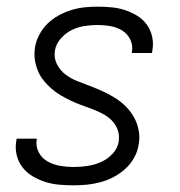

<svg xmlns="http://www.w3.org/2000/svg" viewBox="-20 -548 540 576"><path d="M201 8Q179 8 157 6Q135 4 115 -2.5Q95 -9 77.5 -19.5Q60 -30 47.5 -46Q35 -62 30 -83Q25 -104 29 -126Q29 -128 29.5 -129.5Q30 -131 30 -132H91Q91 -131 90.5 -130.5Q90 -130 90 -129Q87 -108 96.5 -90.5Q106 -73 123 -63.5Q140 -54 160 -50.5Q180 -47 201 -47Q221 -47 241.5 -50Q262 -53 282 -61.5Q302 -70 317.5 -86.5Q333 -103 336 -123Q339 -142 333 -158.5Q327 -175 315 -187Q303 -199 287.5 -207Q272 -215 256 -221Q240 -227 223.5 -233Q207 -239 191.5 -246.5Q176 -254 161.5 -262.5Q147 -271 134 -282.5Q121 -294 110.5 -307Q100 -320 93.5 -336Q87 -352 84.5 -369.5Q82 -387 85 -406Q88 -425 98 -444Q108 -463 123 -477.5Q138 -492 156.5 -502Q175 -512 194.5 -518Q214 -524 233.5 -526Q253 -528 273 -528Q294 -528 315 -526Q336 -524 355.5 -517.5Q375 -511 392 -500.5Q409 -490 420.5 -474Q432 -458 436.5 -437.5Q441 -417 437 -396Q437 -394 436.5 -392.5Q436 -391 436 -389H375Q375 -390 375.5 -391Q376 -392 376 -393Q379 -413 370.5 -430Q362 -447 346.5 -456.5Q331 -466 312 -469.5Q293 -473 273 -473Q254 -473 234 -470Q214 -467 195.5 -458Q177 -449 162.5 -432.5Q148 -416 145 -397Q141 -375 150.5 -356Q160 -337 176.5 -324.5Q193 -312 212.5 -304.5Q232 -297 251.5 -289.5Q271 -282 289.5 -273.5Q308 -265 325.5 -254Q343 -243 357.5 -228.5Q372 -214 382 -196Q392 -178 396 -157Q400 -136 396 -115Q393 -94 382.5 -75Q372 -56 356 -41.5Q340 -27 321 -17Q302 -7 281.5 -1.5Q261 4 241 6Q221 8 201 8Z"/></svg>

Font: Iosevka SS04 Light
Style: Italic
Weight: 300
Italic angle: -9°
Monospace: yes
Designer: Belleve Invis
Foundry: Belleve Invis
Version: Version 19.0.0; ttfautohint (v1.8.4)